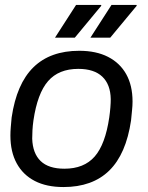

<svg xmlns="http://www.w3.org/2000/svg" viewBox="-20 -743 596 775"><path d="M236 12Q168 12 120.5 -12.5Q73 -37 47.5 -83.5Q22 -130 22 -196Q22 -212 23.5 -230Q25 -248 27 -269Q47 -405 115 -471.5Q183 -538 300 -538Q368 -538 416 -513.5Q464 -489 489.5 -443.5Q515 -398 515 -333Q515 -316 513 -298Q511 -280 509 -257Q489 -121 421 -54.5Q353 12 236 12ZM240 -62Q319 -62 362 -111Q405 -160 421 -269Q424 -290 425.5 -309Q427 -328 427 -343Q426 -402 393 -433.5Q360 -465 296 -465Q217 -465 174 -415.5Q131 -366 115 -257Q112 -236 111 -217Q110 -198 110 -183Q112 -124 144 -93Q176 -62 240 -62ZM345 -591 430 -723H531L532 -720L425 -591ZM202 -591 287 -723H388L389 -720L282 -591Z"/></svg>

Font: Archivo VF Beta
Style: Italic
Weight: 400
Italic angle: -10°
Designer: Hector Gatti
Foundry: Omnibus-Type
Version: Version 1.002